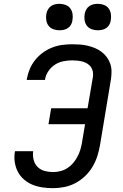

<svg xmlns="http://www.w3.org/2000/svg" viewBox="-20 -974 640 1002"><path d="M257 8Q229 8 201.5 4Q174 0 149.5 -10Q125 -20 105 -37.5Q85 -55 73 -78Q61 -101 57 -128.5Q53 -156 58 -184Q58 -184 58 -184.5Q58 -185 58 -185H153Q153 -185 153 -185Q153 -185 153 -185Q150 -162 155.5 -140Q161 -118 176 -103Q191 -88 212.5 -82Q234 -76 257 -76Q276 -76 295.5 -81Q315 -86 332 -97Q349 -108 362 -123.5Q375 -139 384.5 -157Q394 -175 399.5 -193.5Q405 -212 408 -231L424 -326H233L247 -409H437L465 -573Q467 -587 464.5 -600.5Q462 -614 454.5 -624.5Q447 -635 435.5 -642Q424 -649 411.5 -652.5Q399 -656 385 -657.5Q371 -659 357 -659Q335 -659 311.5 -654.5Q288 -650 267.5 -637Q247 -624 233 -603.5Q219 -583 215 -560Q215 -559 215 -558.5Q215 -558 215 -557H119Q120 -558 120 -559.5Q120 -561 120 -562Q125 -589 135.5 -614Q146 -639 163.5 -661Q181 -683 204 -699.5Q227 -716 252.5 -726Q278 -736 304.5 -739.5Q331 -743 357 -743Q378 -743 398.5 -741.5Q419 -740 439 -735Q459 -730 477 -722.5Q495 -715 510.5 -703Q526 -691 537.5 -675.5Q549 -660 555.5 -641Q562 -622 562 -601Q562 -580 559 -560L502 -217Q497 -188 488 -159.5Q479 -131 463 -104Q447 -77 424 -55Q401 -33 373.5 -18.5Q346 -4 316 2Q286 8 257 8ZM490 -816Q474 -816 458.5 -821.5Q443 -827 433.5 -839.5Q424 -852 421.5 -868.5Q419 -885 422 -902Q424 -913 430 -924Q436 -935 446 -942Q456 -949 467.5 -951.5Q479 -954 490 -954Q507 -954 522 -948.5Q537 -943 546.5 -930.5Q556 -918 558.5 -901.5Q561 -885 558 -868Q557 -857 551 -846Q545 -835 535 -828Q525 -821 513.5 -818.5Q502 -816 490 -816ZM290 -816Q274 -816 258.5 -821.5Q243 -827 233.5 -839.5Q224 -852 221.5 -868.5Q219 -885 222 -902Q224 -913 230 -924Q236 -935 246 -942Q256 -949 267.5 -951.5Q279 -954 290 -954Q307 -954 322 -948.5Q337 -943 346.5 -930.5Q356 -918 358.5 -901.5Q361 -885 358 -868Q357 -857 351 -846Q345 -835 335 -828Q325 -821 313.5 -818.5Q302 -816 290 -816Z"/></svg>

Font: Iosevka Curly MdExObl
Style: Regular
Weight: 500
Width: 7
Italic angle: -9°
Monospace: yes
Designer: Belleve Invis
Foundry: Belleve Invis
Version: Version 11.1.0; ttfautohint (v1.8.3)